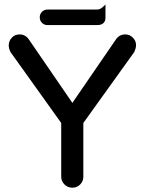

<svg xmlns="http://www.w3.org/2000/svg" viewBox="-20 -851 664 882"><path d="M261.2 -39.1V-286.1L28.3 -611.8Q22.9 -623 21.5 -630.1Q20 -637.2 20 -641.6Q20 -663.6 35.6 -679.2Q49.3 -692.9 70.3 -692.9Q97.7 -692.9 113.8 -668Q213.4 -523.4 312.5 -378.4L513.2 -670.9Q528.8 -692.9 555.7 -692.9Q575.7 -692.9 590.3 -678.2Q605 -663.6 605 -643.6Q605 -630.9 596.7 -611.8L362.8 -286.1V-39.1Q362.8 -18.1 348.1 -3.4Q333.5 11.2 312.5 11.2Q291 11.2 276.1 -3.7Q261.2 -18.6 261.2 -39.1ZM198.2 -807.1H426.8Q440.9 -807.1 455.1 -821.3L464.4 -830.6V-769.5Q464.4 -753.9 455.6 -745.6Q446.3 -735.8 426.8 -735.8H198.2Q183.1 -735.8 172.9 -746.1Q162.6 -756.3 162.6 -771.5Q162.6 -786.6 172.9 -796.9Q183.1 -807.1 198.2 -807.1ZM511.2 -668Z"/></svg>

Font: YuPearl-Medium
Style: Medium
Weight: 500
Designer: Max Yao
Foundry: Max-Everyday
Version: Version 1.011; ttfautohint (v1.8.3)